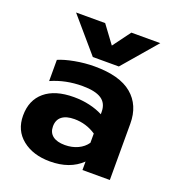

<svg xmlns="http://www.w3.org/2000/svg" viewBox="-132 -816 856 936"><g transform="rotate(20 296.0 -348.0)"><path d="M103 -711H254L322 -619L390 -711H540L389 -535H254ZM32 -151Q32 -231 85 -275.5Q138 -320 235 -320Q278 -320 317 -311Q356 -302 386 -286V-298Q386 -343 354 -364Q322 -385 256 -385Q168 -385 94 -352V-462Q126 -476 177 -485.5Q228 -495 279 -495Q409 -495 473 -441.5Q537 -388 537 -292V0H395V-44Q334 15 231 15Q143 15 87.5 -29.5Q32 -74 32 -151ZM386 -138V-186Q335 -220 274 -220Q232 -220 209.5 -202.5Q187 -185 187 -151Q187 -119 209 -102Q231 -85 272 -85Q309 -85 339 -99Q369 -113 386 -138Z"/></g></svg>

Font: Prompt SemiBold
Style: Regular
Weight: 600
Designer: Katatrad Team
Foundry: CadsonDemak
Version: Version 1.001